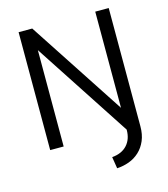

<svg xmlns="http://www.w3.org/2000/svg" viewBox="-129 -800 963 1101"><g transform="rotate(-15 352.5 -250.0)"><path d="M620 -700V0H539L165 -572V0H85V-700H166L540 -129V-700ZM539 -99H620V2Q620 50 604.5 86.5Q589 123 562 148Q535 173 500.5 185.5Q466 198 429 200L418 131Q476 126 507.5 91.5Q539 57 539 2Z"/></g></svg>

Font: Albert Sans
Style: Regular
Weight: 400
Designer: Andreas Rasmussen
Foundry: a.Foundry
Version: Version 1.025